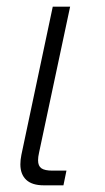

<svg xmlns="http://www.w3.org/2000/svg" viewBox="-20 -555 315 575"><path d="M41 -63Q41 -76 44 -91L138 -535H190L97 -98Q94 -85 94 -75Q94 -58 104 -51Q114 -44 137 -44H179L170 0H111Q76 0 58.5 -16.5Q41 -33 41 -63Z"/></svg>

Font: Prompt ExtraLight
Style: Italic
Weight: 275
Italic angle: -12°
Designer: Katatrad Team
Foundry: CadsonDemak
Version: Version 1.000